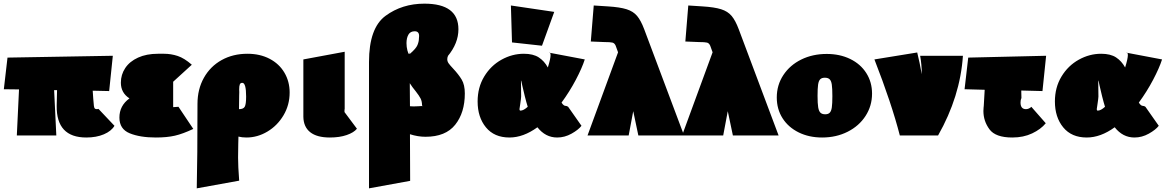

<svg xmlns="http://www.w3.org/2000/svg" viewBox="-20 -741 6388 1050"><path d="M606 -53Q589 -24 548 -6.5Q507 11 452 11Q288 11 290 -162L292 -248H276L288 0H72L84 -252L1 -253L21 -426L597 -436L577 -243L487 -245L490 -201Q492 -173 493.5 -162Q495 -151 498.5 -147.5Q502 -144 511 -144Q513 -144 515.5 -145Q518 -146 519 -145Z M1037 -36Q980 -9 936.5 1Q893 11 832 11Q746 11 689.5 -12Q633 -35 633 -98Q633 -163 688 -203Q641 -233 641 -289Q641 -333 665 -369Q689 -405 735 -426Q781 -447 844 -447H877Q915 -447 951.5 -435Q988 -423 1029 -387L927 -294V-155Q934 -155 956 -157Z M1564 -235Q1564 -167 1530.5 -110.5Q1497 -54 1442.5 -21.5Q1388 11 1328 11Q1304 11 1284 6L1283 46L1282 121Q1282 169 1288 247L1056 289Q1060 122 1060 -173Q1060 -253 1095 -315.5Q1130 -378 1192 -412.5Q1254 -447 1333 -447Q1402 -447 1454.5 -419.5Q1507 -392 1535.5 -343.5Q1564 -295 1564 -235ZM1326 -213Q1326 -288 1305 -288Q1295 -288 1291.5 -279.5Q1288 -271 1288 -252Q1288 -247 1288.5 -237Q1289 -227 1288 -219L1287 -144Q1311 -144 1318.5 -157.5Q1326 -171 1326 -213Z M1932 -37Q1915 -16 1876 -2.5Q1837 11 1784 11Q1713 11 1676.5 -18Q1640 -47 1639 -102V-416L1865 -458V-143Q1865 -143 1864.5 -143.5Q1864 -144 1864 -144Q1864 -144 1864 -128ZM1865 -140V-143Q1865 -142 1865.5 -141.5Q1866 -141 1865 -140Z M2426 -417Q2426 -405 2433.5 -394.5Q2441 -384 2458 -366Q2488 -334 2505 -305.5Q2522 -277 2522 -230Q2522 -125 2469.5 -59Q2417 7 2307 7Q2265 7 2222 -7L2223 248L1998 289V-402Q1998 -588 2088.5 -654.5Q2179 -721 2301 -721Q2487 -721 2487 -581Q2487 -504 2428 -433L2430 -435Q2426 -427 2426 -417ZM2203 -505Q2203 -484 2208 -465Q2213 -446 2217 -446Q2221 -446 2221 -464V-446Q2255 -475 2263 -494.5Q2271 -514 2271 -531L2272 -544Q2272 -570 2248 -570Q2224 -570 2213.5 -551.5Q2203 -533 2203 -505ZM2242 -159Q2256 -159 2268.5 -160Q2281 -161 2284 -161H2295Q2288 -161 2288 -165Q2288 -187 2280 -202.5Q2272 -218 2254 -241Q2235 -264 2221 -286L2222 -160Z M2988 -452 2982 -453Q2987 -455 2988 -452ZM3087 -157 3160 -53Q3143 -31 3105.5 -10Q3068 11 3027 11Q2963 11 2919 -45Q2842 11 2766 11Q2683 11 2637.5 -44.5Q2592 -100 2592 -186Q2592 -263 2628 -322.5Q2664 -382 2722.5 -414.5Q2781 -447 2845 -447Q2896 -447 2926.5 -427Q2957 -407 2976 -372Q2991 -420 2991 -440Q2991 -449 2988 -452L3178 -416Q3163 -369 3129 -304.5Q3095 -240 3051 -180Q3062 -162 3073 -162Q3080 -162 3087 -157ZM2866 -157Q2859 -179 2850 -215L2836 -274Q2831 -301 2829 -301L2830 -213Q2830 -205 2825 -172Q2821 -150 2821 -145Q2821 -136 2826 -136Q2843 -136 2866 -157ZM2780 -509 2774 -711 3011 -676 2944 -491Z M3471 0 3443 -133 3418 0H3193L3360 -455L3347 -491Q3341 -505 3329.5 -508Q3318 -511 3285 -511L3211 -514L3227 -711L3305 -706Q3370 -702 3406.5 -690.5Q3443 -679 3464 -654Q3485 -629 3503 -581L3721 0Z M3988 0 3960 -133 3935 0H3710L3877 -455L3864 -491Q3858 -505 3846.5 -508Q3835 -511 3802 -511L3728 -514L3744 -711L3822 -706Q3887 -702 3923.5 -690.5Q3960 -679 3981 -654Q4002 -629 4020 -581L4238 0Z M4228 -208Q4228 -276 4264 -330.5Q4300 -385 4362 -415.5Q4424 -446 4501 -446Q4573 -446 4629.5 -418.5Q4686 -391 4717.5 -341.5Q4749 -292 4749 -229Q4749 -162 4713.5 -107Q4678 -52 4615.5 -20.5Q4553 11 4476 11Q4404 11 4347.5 -17Q4291 -45 4259.5 -94.5Q4228 -144 4228 -208ZM4532 -215Q4532 -257 4529 -278Q4526 -299 4517 -307.5Q4508 -316 4491 -316Q4474 -316 4465.5 -307.5Q4457 -299 4454 -278.5Q4451 -258 4451 -217Q4451 -175 4454.5 -154Q4458 -133 4467 -124.5Q4476 -116 4493 -116Q4509 -116 4517.5 -124.5Q4526 -133 4529 -153.5Q4532 -174 4532 -215Z M5246 -436Q5231 -213 5110 0H4901Q4856 -175 4762 -416L4996 -454Q5009 -402 5021 -335Q5021 -387 5012 -436Z M5620 -157 5699 -67Q5672 -34 5624.5 -11.5Q5577 11 5516 11Q5424 11 5391 -34Q5358 -79 5358 -134Q5358 -145 5359 -153Q5360 -161 5360 -162L5365 -250L5255 -253L5275 -426L5701 -436L5681 -243L5565 -246L5566 -203Q5566 -205 5564.5 -201.5Q5563 -198 5562 -192.5Q5561 -187 5561 -180Q5561 -144 5591 -144Q5598 -144 5606.5 -147.5Q5615 -151 5620 -157ZM5566 -201V-203Z M6145 -452 6139 -453Q6144 -455 6145 -452ZM6244 -157 6317 -53Q6300 -31 6262.5 -10Q6225 11 6184 11Q6120 11 6076 -45Q5999 11 5923 11Q5840 11 5794.5 -44.5Q5749 -100 5749 -186Q5749 -263 5785 -322.5Q5821 -382 5879.5 -414.5Q5938 -447 6002 -447Q6053 -447 6083.5 -427Q6114 -407 6133 -372Q6148 -420 6148 -440Q6148 -449 6145 -452L6335 -416Q6320 -369 6286 -304.5Q6252 -240 6208 -180Q6219 -162 6230 -162Q6237 -162 6244 -157ZM6023 -157Q6016 -179 6007 -215L5993 -274Q5988 -301 5986 -301L5987 -213Q5987 -205 5982 -172Q5978 -150 5978 -145Q5978 -136 5983 -136Q6000 -136 6023 -157Z"/></svg>

Font: Ysabeau Black
Style: Regular
Weight: 900
Designer: Christian Thalmann (Catharsis Fonts)
Version: Version 0.003